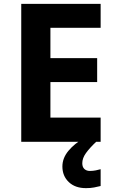

<svg xmlns="http://www.w3.org/2000/svg" viewBox="-20 -734 600 994"><path d="M501 0H90V-714H501V-590H241V-433H483V-309H241V-125H501ZM406 111Q406 131 417 141Q428 151 445 151Q461 151 476 148Q491 145 501 142V229Q485 233 467 236.5Q449 240 425 240Q369 240 336 208.5Q303 177 303 128Q303 84 335 46Q367 8 413 -17L478 0Q444 32 425 58.5Q406 85 406 111Z"/></svg>

Font: RS Noto Sans
Style: Bold
Weight: 700
Designer: Monotype Design Team
Foundry: Monotype Imaging Inc.
Version: Version 3.10